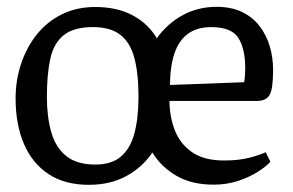

<svg xmlns="http://www.w3.org/2000/svg" viewBox="-20 -524 846 554"><path d="M236.4 9.3Q167.3 9.3 120.2 -21.6Q73.2 -52.5 49.1 -108.8Q25 -165 25 -240Q25 -292.7 41 -340.4Q57 -388.2 86.7 -425.1Q116.4 -462 158.9 -482.9Q201.4 -503.8 254.5 -503.8Q317.2 -503.8 361.8 -480.3Q406.4 -456.9 432.5 -413.8Q462.9 -456 507.1 -480.2Q551.2 -504.3 604.4 -504.3Q648.3 -504.3 679.3 -489Q710.2 -473.7 729.8 -447.6Q749.4 -421.6 758.7 -389.3Q768 -357.1 768 -322.3Q768 -267.9 758.1 -250.3Q748.2 -232.7 720.4 -232.7H469Q469.2 -187.9 484.3 -148.5Q499.4 -109.2 533.9 -85Q568.4 -60.9 626.3 -60.9Q669.8 -60.9 701.5 -69.4Q733.1 -77.9 746.6 -84.9L760.1 -57.2Q747.4 -43 723.1 -27.8Q698.8 -12.5 666.5 -1.9Q634.2 8.8 596.5 8.8Q533 8.8 489 -16.8Q445 -42.3 419.7 -83.9Q390.6 -41 344.2 -15.8Q297.9 9.3 236.4 9.3ZM254.9 -49.2Q302.9 -49.2 329.8 -73Q356.7 -96.7 368.2 -140.6Q379.6 -184.4 379.6 -245Q379.6 -313 367.4 -357.7Q355.2 -402.4 326.5 -424.1Q297.8 -445.8 248.4 -445.8Q192.4 -445.8 163.7 -422.4Q134.9 -399.1 125.1 -354.4Q115.3 -309.7 115.3 -245Q115.3 -186.8 127.9 -142.6Q140.6 -98.5 171 -73.9Q201.5 -49.2 254.9 -49.2ZM470.5 -278.8 684.6 -286.8Q687.6 -304.8 687.6 -326.6Q687.6 -383.7 667.6 -414.8Q647.6 -445.8 589.5 -445.8Q549 -445.8 522.5 -426.6Q496.1 -407.5 483.5 -370.2Q470.8 -332.9 470.5 -278.8Z"/></svg>

Font: Faustina Light
Style: Regular
Weight: 300
Designer: Alfonso Garcia
Foundry: http://www.omnibus-type.com
Version: Version 1.200